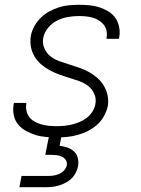

<svg xmlns="http://www.w3.org/2000/svg" viewBox="-20 -562 590 802"><path d="M217 12Q194 12 171 10Q148 8 127.5 1.5Q107 -5 88 -15.5Q69 -26 55.5 -42.5Q42 -59 37.5 -81Q33 -103 37 -126L38 -132H90V-128Q87 -112 91 -97Q95 -82 104 -71Q113 -60 126.5 -53Q140 -46 154.5 -42Q169 -38 185 -36.5Q201 -35 217 -35Q233 -35 249 -36.5Q265 -38 281 -42Q297 -46 312.5 -52.5Q328 -59 342 -69.5Q356 -80 365.5 -95Q375 -110 378 -125Q383 -149 374 -169.5Q365 -190 348 -203Q331 -216 310 -223.5Q289 -231 267.5 -237.5Q246 -244 225.5 -251.5Q205 -259 186 -269.5Q167 -280 151 -294Q135 -308 124 -326.5Q113 -345 109 -367.5Q105 -390 109 -413Q113 -434 124 -453.5Q135 -473 151 -488.5Q167 -504 186.5 -514.5Q206 -525 226.5 -531.5Q247 -538 268 -540Q289 -542 309 -542Q331 -542 353 -540Q375 -538 395 -531.5Q415 -525 433 -514Q451 -503 462 -487Q473 -471 477.5 -450Q482 -429 478 -406L477 -400H425V-404Q428 -419 425 -433.5Q422 -448 413.5 -458.5Q405 -469 393.5 -476.5Q382 -484 368 -488Q354 -492 339.5 -493.5Q325 -495 310 -495Q287 -495 264 -491Q241 -487 219.5 -476.5Q198 -466 181.5 -446.5Q165 -427 161 -405Q156 -382 165 -361Q174 -340 190.5 -327Q207 -314 228 -306.5Q249 -299 270 -292.5Q291 -286 312.5 -278.5Q334 -271 352.5 -260.5Q371 -250 387 -236Q403 -222 414 -203.5Q425 -185 429.5 -163Q434 -141 430 -117Q425 -96 413.5 -75.5Q402 -55 384 -39.5Q366 -24 345.5 -14Q325 -4 303 2Q281 8 259.5 10Q238 12 217 12ZM169 220H61L70 173H178Q190 173 202 171.5Q214 170 226 165Q238 160 247 150.5Q256 141 259 129Q261 117 255.5 107.5Q250 98 240 93Q230 88 218.5 86.5Q207 85 195 85H169L193 -35H245L229 47Q246 49 262 54.5Q278 60 289.5 71Q301 82 305 98.5Q309 115 306 133Q303 147 296 160.5Q289 174 278 184.5Q267 195 253 202Q239 209 225.5 213Q212 217 197.5 218.5Q183 220 169 220Z"/></svg>

Font: Lode Dark Term
Style: Italic
Weight: 400
Italic angle: -11°
Monospace: yes
Designer: Belleve Invis
Foundry: Belleve Invis
Version: Version 29.2.0